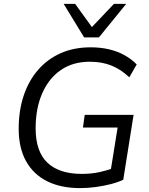

<svg xmlns="http://www.w3.org/2000/svg" viewBox="-20 -957 766 986"><path d="M391 9Q293 9 222.5 -26Q152 -61 114 -129Q76 -197 76 -296Q76 -389 101.5 -465.5Q127 -542 175 -597.5Q223 -653 291 -683.5Q359 -714 446 -714Q497 -714 541 -703.5Q585 -693 620.5 -673Q656 -653 682 -626L644 -560Q602 -600 553 -620Q504 -640 441 -640Q354 -640 292 -597Q230 -554 196.5 -477Q163 -400 163 -298Q163 -179 223.5 -121.5Q284 -64 400 -64Q449 -64 490.5 -73Q532 -82 569 -96L544 -53L584 -302H406L415 -367H666L613 -34Q586 -21 549 -11.5Q512 -2 471.5 3.5Q431 9 391 9ZM412 -765 307 -937H366L452 -818L565 -937H628L488 -765Z"/></svg>

Font: Nunito Sans 12pt
Style: Italic
Weight: 400
Italic angle: -9°
Designer: Vernon Adams
Foundry: Vernon Adams
Version: Version 3.101;gftools[0.9.27]